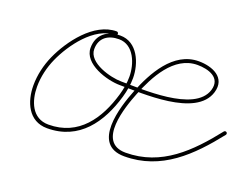

<svg xmlns="http://www.w3.org/2000/svg" viewBox="-90 -738 1229 936"><g transform="rotate(20 524.5 -270.0)"><path d="M374 -550.5C374 -550.5 374 -550.5 374 -550.5C256.7 -550.5 159.8 -417.7 117.3 -322.9C95.2 -273.5 82.2 -218.7 82.2 -164.5C82.2 -80.5 118.9 9.5 216 9.5C382.2 9.5 468.6 -115.9 511.1 -261.8C520.7 -294.8 526.8 -329.1 526.8 -363.6C526.8 -439.5 487.6 -537.5 398 -537.5C332.1 -537.5 281.5 -501.8 281.5 -432C281.5 -347.4 412.7 -309.5 477.6 -309.5C592.3 -309.5 879.3 -288.2 923.8 -434.7C949.4 -519.3 870.1 -550.5 800.7 -550.5C668.4 -550.5 595 -410.6 552.6 -304.5C515.2 -211.3 444.4 9.5 616.3 9.5C808.5 9.5 934.9 -117.5 1046.5 -258.6C1049.7 -262.7 1049 -268.7 1044.9 -271.9C1040.8 -275.2 1034.8 -274.5 1031.5 -270.4C1031.5 -270.4 1031.5 -270.4 1031.5 -270.4C923.9 -134.2 802.1 -9.5 616.3 -9.5C465 -9.5 538.6 -218.5 570.2 -297.5C609.3 -395.1 677.8 -531.5 800.7 -531.5C856.6 -531.5 927 -511 905.6 -440.2C865.4 -307.6 579.9 -328.5 477.6 -328.5C424.7 -328.5 300.5 -360.1 300.5 -432C300.5 -491.2 342.6 -518.5 398 -518.5C476.2 -518.5 507.8 -428.3 507.8 -363.6C507.8 -330.9 502 -298.4 492.9 -267.1C452.8 -129.6 373.3 -9.5 216 -9.5C130.2 -9.5 101.2 -91.5 101.2 -164.5C101.2 -216.1 113.7 -268.2 134.7 -315.1C173.7 -402.3 265.2 -531.5 374 -531.5C379.2 -531.5 383.5 -535.7 383.5 -541C383.5 -546.2 379.2 -550.5 374 -550.5Z"/></g></svg>

Font: FRB American Cursive Extralight
Style: Italic
Weight: 200
Italic angle: -25°
Version: Version 2.0;Modular Font Editor K font №1